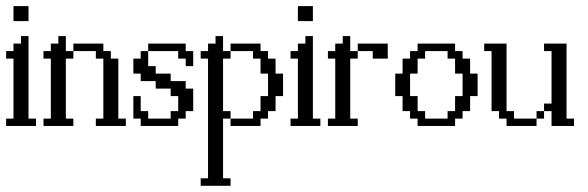

<svg xmlns="http://www.w3.org/2000/svg" viewBox="-20 -410 1913 625"><path d="M0 0V-23.9H23.9V-219.2H0V-243.7H23.9V-268.1H48.3V-292.5H72.8V-23.9H97.2V0ZM23.9 -341.3V-390.1H72.8V-341.3Z M292 0V-23.9H316.4V-219.2H292V-243.7H218.8V-268.1H316.4V-243.7H340.8V-219.2H365.2V-23.9H389.6V0ZM121.6 0V-23.9H145.5V-219.2H121.6V-243.7H145.5V-268.1H169.9V-292.5H194.3V-243.7H218.8V-219.2H194.3V-23.9H218.8V0Z M438 0V-23.9H414.1V-97.2H438V-48.3H462.4V-23.9H535.6V-48.3H560.1V-97.2H535.6V-121.6H486.8V-146H438V-170.4H414.1V-219.2H438V-243.7H462.4V-194.8H486.8V-170.4H535.6V-146H584.5V-121.6H608.9V-48.3H584.5V-23.9H560.1V0ZM584.5 -194.8V-219.2H560.1V-243.7H462.4V-268.1H584.5V-243.7H608.9V-194.8Z M730.5 0V-23.9H803.7V-48.3H828.1V-97.2H852.5V-170.4H828.1V-219.2H803.7V-243.7H730.5V-268.1H828.1V-243.7H852.5V-219.2H877V-170.4H901.4V-97.2H877V-48.3H852.5V-23.9H828.1V0ZM633.3 194.8V170.4H657.2V-219.2H633.3V-243.7H657.2V-268.1H681.6V-292.5H706.1V-243.7H730.5V-219.2H706.1V-48.3H730.5V-23.9H706.1V170.4H730.5V194.8Z M925.8 0V-23.9H949.7V-219.2H925.8V-243.7H949.7V-268.1H974.1V-292.5H998.5V-23.9H1022.9V0ZM949.7 -341.3V-390.1H998.5V-341.3Z M1193.4 -219.2V-243.7H1144.5V-268.1H1242.2V-219.2ZM1047.4 0V-23.9H1071.3V-219.2H1047.4V-243.7H1071.3V-268.1H1095.7V-292.5H1120.1V-243.7H1144.5V-219.2H1120.1V-23.9H1144.5V0Z M1437 -23.9V-48.3H1461.4V-97.2H1485.8V-170.4H1461.4V-219.2H1437V-243.7H1363.8V-219.2H1339.4V-170.4H1314.9V-97.2H1339.4V-48.3H1363.8V-23.9ZM1339.4 0V-23.9H1314.9V-48.3H1290.5V-97.2H1266.6V-170.4H1290.5V-219.2H1314.9V-243.7H1339.4V-268.1H1461.4V-243.7H1485.8V-219.2H1510.3V-170.4H1534.7V-97.2H1510.3V-48.3H1485.8V-23.9H1461.4V0Z M1726.6 -23.9V-48.3H1751V-23.9ZM1628.9 0V-23.9H1604.5V-48.3H1580.1V-243.7H1556.2V-268.1H1628.9V-48.3H1653.3V-23.9H1726.6V0ZM1775.4 0V-48.3H1751V-72.8H1775.4V-243.7H1751V-268.1H1824.2V-23.9H1848.6V0Z"/></svg>

Font: FS Mondwest Regular
Style: Regular
Weight: 400
Designer: NZWStudios2024
Foundry: https://fontstruct.com
Version: Version 1.0